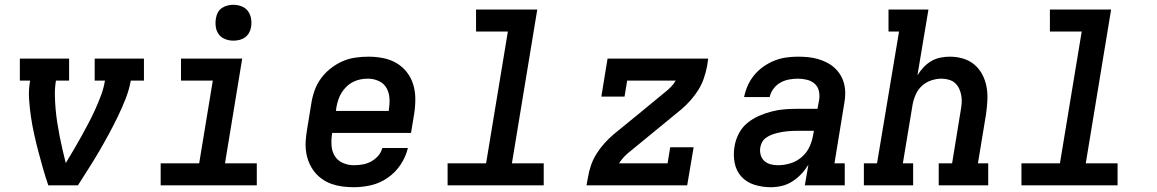

<svg xmlns="http://www.w3.org/2000/svg" viewBox="-20 -775 4840 803"><path d="M182 0Q170 -35 160 -70Q150 -105 140.5 -141Q131 -177 123 -213Q115 -249 109.5 -286Q104 -323 101.5 -361Q99 -399 106 -438H63V-530H269V-438H214Q209 -408 209.5 -378.5Q210 -349 212.5 -320Q215 -291 219.5 -262Q224 -233 229.5 -205Q235 -177 241.5 -149Q248 -121 255 -93Q272 -121 288.5 -149Q305 -177 320.5 -205Q336 -233 351 -261.5Q366 -290 379 -319Q392 -348 403 -377.5Q414 -407 419 -438H376V-530H582V-438H527Q520 -399 505 -361Q490 -323 472 -286Q454 -249 434.5 -213Q415 -177 394 -141Q373 -105 350.5 -70Q328 -35 306 0Z M652 0V-92H813L870 -438H737V-530H993L921 -92H1054V0ZM956 -605Q938 -605 921.5 -611.5Q905 -618 895 -631.5Q885 -645 882.5 -662.5Q880 -680 883 -698Q885 -711 891 -722.5Q897 -734 908 -741.5Q919 -749 931.5 -752Q944 -755 956 -755Q974 -755 990.5 -748.5Q1007 -742 1017 -728.5Q1027 -715 1030 -697.5Q1033 -680 1030 -662Q1028 -649 1021.5 -637.5Q1015 -626 1004.5 -618.5Q994 -611 981.5 -608Q969 -605 956 -605Z M1460 8Q1436 8 1412.5 5Q1389 2 1367.5 -5.5Q1346 -13 1327.5 -26Q1309 -39 1295.5 -56Q1282 -73 1273 -94Q1264 -115 1260.5 -138Q1257 -161 1258.5 -184.5Q1260 -208 1264 -232L1282 -342Q1286 -369 1295.5 -396Q1305 -423 1322 -446.5Q1339 -470 1362.5 -488.5Q1386 -507 1412 -518.5Q1438 -530 1466 -534Q1494 -538 1521 -538Q1552 -538 1582.5 -532Q1613 -526 1638.5 -511Q1664 -496 1682 -472.5Q1700 -449 1708.5 -420.5Q1717 -392 1717 -360.5Q1717 -329 1712 -298L1699 -219H1369V-217Q1365 -192 1366.5 -167.5Q1368 -143 1379.5 -123.5Q1391 -104 1413 -94Q1435 -84 1460 -84Q1477 -84 1495.5 -87Q1514 -90 1531 -99Q1548 -108 1561 -122.5Q1574 -137 1579 -156H1686Q1677 -119 1655.5 -86.5Q1634 -54 1601.5 -31.5Q1569 -9 1532.5 -0.5Q1496 8 1460 8ZM1385 -311H1606V-313Q1610 -337 1609 -361.5Q1608 -386 1597 -406Q1586 -426 1564.5 -436Q1543 -446 1519 -446Q1503 -446 1487.5 -443Q1472 -440 1457 -432.5Q1442 -425 1429.5 -413Q1417 -401 1408.5 -387Q1400 -373 1395 -358Q1390 -343 1387 -327Z M1852 0V-92H2013L2104 -643H1971V-735H2227L2121 -92H2254V0Z M2721 -229 2663 -290ZM2433 0 2439 -33Q2443 -58 2451.5 -83Q2460 -108 2474 -130.5Q2488 -153 2506 -173.5Q2524 -194 2545 -212L2654 -301L2762 -390Q2775 -400 2786.5 -412Q2798 -424 2806 -438H2603L2592 -371H2495L2521 -530H2942L2937 -497Q2932 -472 2923.5 -447Q2915 -422 2901 -399.5Q2887 -377 2869 -356.5Q2851 -336 2830 -318L2613 -140Q2600 -130 2589 -118Q2578 -106 2569 -92H2772L2783 -159H2881L2854 0Z M3203 8Q3169 8 3136 -2Q3103 -12 3081 -36Q3059 -60 3052.5 -94Q3046 -128 3052 -162Q3056 -189 3069.5 -215.5Q3083 -242 3105.5 -260.5Q3128 -279 3154.5 -290.5Q3181 -302 3208.5 -309Q3236 -316 3263.5 -318Q3291 -320 3318 -320H3399L3406 -358Q3409 -377 3404.5 -395.5Q3400 -414 3386.5 -425.5Q3373 -437 3354.5 -441.5Q3336 -446 3317 -446Q3299 -446 3280 -442.5Q3261 -439 3244 -429.5Q3227 -420 3215 -404Q3203 -388 3199 -369H3092Q3097 -394 3107.5 -417.5Q3118 -441 3134.5 -461Q3151 -481 3173 -496.5Q3195 -512 3219 -521.5Q3243 -531 3268 -534.5Q3293 -538 3317 -538Q3338 -538 3359 -536Q3380 -534 3399.5 -528.5Q3419 -523 3437 -514Q3455 -505 3469.5 -492Q3484 -479 3494.5 -462Q3505 -445 3510 -425.5Q3515 -406 3515 -385Q3515 -364 3511 -343L3470 -92H3513V0H3346L3361 -86Q3348 -65 3331 -47Q3314 -29 3293.5 -16Q3273 -3 3250 2.5Q3227 8 3204 8Q3204 8 3204 8Q3204 8 3203 8ZM3234 -84Q3260 -84 3286 -92Q3312 -100 3333 -118Q3354 -136 3365.5 -161Q3377 -186 3381 -212L3384 -228H3318Q3306 -228 3295 -227.5Q3284 -227 3272.5 -226Q3261 -225 3250 -223Q3239 -221 3227.5 -218Q3216 -215 3205 -210.5Q3194 -206 3184 -199Q3174 -192 3168 -181.5Q3162 -171 3160 -160Q3157 -144 3161 -128.5Q3165 -113 3176 -102.5Q3187 -92 3202.5 -88Q3218 -84 3234 -84Z M3593 0V-92H3648L3740 -643H3696V-735H3863L3817 -460Q3828 -478 3842.5 -493.5Q3857 -509 3875 -519.5Q3893 -530 3913 -534Q3933 -538 3952 -538Q3981 -538 4008 -530Q4035 -522 4055.5 -504.5Q4076 -487 4088.5 -463Q4101 -439 4106 -412Q4111 -385 4109.5 -356Q4108 -327 4104 -298L4070 -92H4113V0H3906V-92H3962L3998 -313Q4001 -329 4002 -344.5Q4003 -360 4000.5 -375Q3998 -390 3991.5 -404Q3985 -418 3974.5 -427.5Q3964 -437 3949 -441.5Q3934 -446 3918 -446Q3897 -446 3875.5 -439Q3854 -432 3837 -417Q3820 -402 3810.5 -381Q3801 -360 3797 -339L3756 -92H3799V0Z M4252 0V-92H4413L4504 -643H4371V-735H4627L4521 -92H4654V0Z"/></svg>

Font: Iosevka Curly Slab SmBdExObl
Style: Regular
Weight: 600
Width: 7
Italic angle: -9°
Monospace: yes
Designer: Belleve Invis
Foundry: Belleve Invis
Version: Version 11.1.0; ttfautohint (v1.8.3)